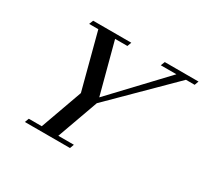

<svg xmlns="http://www.w3.org/2000/svg" viewBox="-137 -854 1108 1045"><g transform="rotate(30 416.5 -331.5)"><path d="M125 0 134.8 -25.9H216.3L310.5 -288.6L218.8 -637.2H161.1L171.4 -663.1H411.1L401.4 -637.2H324.2L408.7 -318.4L709.5 -637.2H611.3L621.6 -663.1H833.5L824.2 -637.2H769.5L413.1 -284.2L320.3 -25.9H418L408.7 0Z"/></g></svg>

Font: Elstob 14pt Medium
Style: Italic
Weight: 500
Italic angle: -20°
Designer: Peter S. Baker
Version: Version 1.015